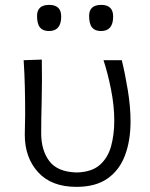

<svg xmlns="http://www.w3.org/2000/svg" viewBox="-20 -736 600 767"><path d="M285.5 10.5Q185.5 10.5 132.2 -48Q79 -106.5 79 -197.5Q79 -222 79.8 -240.8Q80.5 -259.5 80.5 -277Q80.5 -338.5 79.2 -389.8Q78 -441 74.5 -495.5L147 -498Q148.5 -408 146.5 -332.5Q144.5 -257 144.5 -204.5Q144.5 -135.5 177.2 -92.2Q210 -49 286 -47Q346 -48.5 378.5 -77Q411 -105.5 423.8 -152Q436.5 -198.5 436.5 -254Q436.5 -313.5 423.5 -378.8Q410.5 -444 393.5 -495.5H466.5Q479.5 -443 490.5 -376.2Q501.5 -309.5 501.5 -251Q501.5 -174 479.2 -115Q457 -56 409.5 -22.8Q362 10.5 285.5 10.5ZM383.5 -612Q359.5 -612 347.8 -626.2Q336 -640.5 336 -672.5Q336 -716.5 384.5 -716.5Q432 -716.5 432 -670Q432 -612 383.5 -612ZM175.5 -612Q151.5 -612 139.8 -626.2Q128 -640.5 128 -672.5Q128 -716.5 176.5 -716.5Q224.5 -716.5 224.5 -670Q224.5 -612 175.5 -612Z"/></svg>

Font: Commissioner Flair Light
Style: Regular
Weight: 300
Designer: Kostas Bartsokas
Foundry: Kostas Bartsokas
Version: Version 1.000; ttfautohint (v1.8.3)